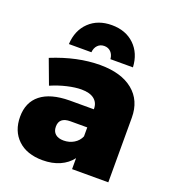

<svg xmlns="http://www.w3.org/2000/svg" viewBox="-140 -871 886 986"><g transform="rotate(20 303.5 -378.0)"><path d="M561 -353V0H363V-60Q338 -27 297.5 -9Q257 9 204 9Q118 9 69 -37.5Q20 -84 20 -162Q20 -241 73.5 -283.5Q127 -326 230 -327H363V-329Q363 -363 339 -382Q315 -401 269 -401Q236 -401 192.5 -391Q149 -381 105 -362L55 -496Q193 -552 317 -552Q432 -552 496.5 -499.5Q561 -447 561 -353ZM363 -179V-228H271Q210 -228 210 -177Q210 -151 226 -137Q242 -123 271 -123Q302 -123 327 -138Q352 -153 363 -179ZM128 -598Q132 -674 179.5 -719.5Q227 -765 303 -765Q379 -765 426.5 -719.5Q474 -674 478 -598H355Q353 -622 339 -636.5Q325 -651 303 -651Q281 -651 267 -636.5Q253 -622 251 -598Z"/></g></svg>

Font: Gontserrat ExtraBold
Style: Regular
Weight: 800
Designer: Julieta Ulanovsky
Foundry: Julieta Ulanovsky
Version: Version 6.001